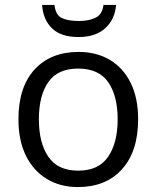

<svg xmlns="http://www.w3.org/2000/svg" viewBox="-20 -758 642 788"><path d="M546.9 -268.6Q546.9 -136.7 480.7 -63.5Q414.6 9.8 299.3 9.8Q228 9.8 172.9 -23.2Q117.7 -56.2 86.7 -118.4Q55.7 -180.7 55.7 -268.6Q55.7 -400.4 121.8 -472.7Q188 -544.9 302.7 -544.9Q376 -544.9 430.9 -512.2Q485.8 -479.5 516.4 -417.7Q546.9 -356 546.9 -268.6ZM139.6 -268.6Q139.6 -171.4 178.5 -114.5Q217.3 -57.6 301.3 -57.6Q384.8 -57.6 423.8 -114.7Q462.9 -171.9 462.9 -268.6Q462.9 -364.7 424.1 -420.7Q385.3 -476.6 300.8 -476.6Q217.3 -476.6 178.5 -421.4Q139.6 -366.2 139.6 -268.6ZM456.5 -737.8Q451.7 -678.7 412.1 -642.3Q372.6 -606 302.2 -606Q230.5 -606 193.6 -641.6Q156.7 -677.2 152.8 -737.8H203.6Q208 -696.8 233.2 -684.3Q258.3 -671.9 304.2 -671.9Q344.7 -671.9 372.3 -685.3Q399.9 -698.7 404.8 -737.8Z"/></svg>

Font: Open Sans
Style: Regular
Weight: 400
Designer: Monotype Design Team
Foundry: Monotype Imaging Inc.
Version: Version 3.000; ttfautohint (v1.8.4)